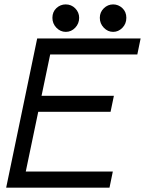

<svg xmlns="http://www.w3.org/2000/svg" viewBox="-20 -860 665 880"><path d="M155.3 -347.7 98.1 -73.7H497.1L481.9 0H8.3L150.4 -683.6H624.5L609.4 -610.4H210L170.4 -420.9H502L486.8 -347.7ZM498.5 -713.9Q474.1 -713.9 455.8 -732.9Q437.5 -752 437.5 -778.3Q437.5 -804.2 455.8 -822Q474.1 -839.8 498.5 -839.8Q522.5 -839.8 540.8 -822.8Q559.1 -805.7 559.1 -778.3Q559.1 -751 540.8 -732.4Q522.5 -713.9 498.5 -713.9ZM342.8 -778.3Q342.8 -752 324.7 -732.9Q306.6 -713.9 281.7 -713.9Q256.8 -713.9 238.5 -732.9Q220.2 -752 220.2 -778.3Q220.2 -805.7 238.5 -822.8Q256.8 -839.8 281.2 -839.8Q307.1 -839.8 325 -821.5Q342.8 -803.2 342.8 -778.3Z"/></svg>

Font: Anka/Coder
Style: Italic
Weight: 400
Italic angle: -12°
Monospace: yes
Version: Version 001.100